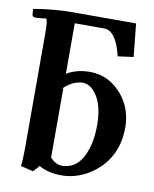

<svg xmlns="http://www.w3.org/2000/svg" viewBox="-95 -744 657 821"><g transform="rotate(10 233.5 -333.5)"><path d="M170.9 -57.1 167 -60.1Q192.4 -29.3 221.2 -28.8Q296.4 -28.8 326.2 -121.1Q340.8 -166.5 340.8 -225.1Q340.8 -326.2 294.9 -373Q273.9 -393.6 250 -394Q204.6 -392.6 165 -353L170.9 -356ZM149.9 -683.1H429.2L443.8 -540L376 -530.8Q356.9 -612.8 320.3 -633.3Q311 -637.7 303.2 -638.2H170.9V-418.9Q214.4 -444.8 271 -444.8Q353 -444.8 409.7 -379.4Q460.4 -319.8 460.9 -237.8Q460.9 -109.9 367.7 -37.6Q303.2 11.7 227.1 12.2Q168.5 11.7 128.9 -11.2Q126.5 -8.8 105 16.1L50.8 2.9Q53.7 -21.5 54.2 -74.2V-569.8Q54.2 -632.3 46.9 -637.2Q43.5 -636.7 36.6 -635.7Q23.9 -634.3 18.1 -633.8Q-10.3 -629.9 -13.2 -641.1L-15.1 -668Q74.7 -683.1 149.9 -683.1Z"/></g></svg>

Font: Linux Libertine O
Style: Semibold
Weight: 700
Designer: Philipp H. Poll
Foundry: Philipp H. Poll
Version: Version 5.0.0